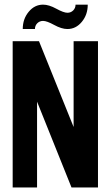

<svg xmlns="http://www.w3.org/2000/svg" viewBox="-20 -824 486 844"><path d="M169.3 -803.6Q195 -803.6 227.5 -785.7Q260 -767.9 276.4 -767.9Q291.4 -767.9 301.8 -778.2Q312.1 -788.6 312.1 -803.6H365.7Q365.7 -759.3 339.6 -727.9Q313.6 -696.4 276.4 -696.4Q250.7 -696.4 218.2 -714.3Q185.7 -732.1 169.3 -732.1Q154.3 -732.1 143.9 -721.8Q133.6 -711.4 133.6 -696.4H80Q80 -740.7 106.1 -772.1Q132.1 -803.6 169.3 -803.6ZM35.7 -642.9H151.4L303.6 -265.7V-642.9H410.7V0H294.3L142.9 -377.1V0H35.7Z"/></svg>

Font: Aire Exterior
Style: Regular
Weight: 400
Width: 4
Designer: Jayvee Enaguas (HarvettFox96)
Version: 20190503.02